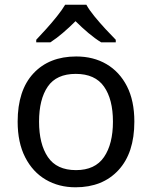

<svg xmlns="http://www.w3.org/2000/svg" viewBox="-20 -786 645 816"><path d="M551 -269Q551 -136 483.5 -63Q416 10 301 10Q230 10 174.5 -22.5Q119 -55 87 -117.5Q55 -180 55 -269Q55 -402 122 -474Q189 -546 304 -546Q377 -546 432.5 -513.5Q488 -481 519.5 -419.5Q551 -358 551 -269ZM146 -269Q146 -174 183.5 -118.5Q221 -63 303 -63Q384 -63 422 -118.5Q460 -174 460 -269Q460 -364 422 -418Q384 -472 302 -472Q220 -472 183 -418Q146 -364 146 -269ZM347 -766Q359 -744 381.5 -716.5Q404 -689 428.5 -662.5Q453 -636 472 -617V-606H410Q384 -622 356 -645.5Q328 -669 301 -696Q274 -669 247 -646Q220 -623 194 -606H134V-617Q153 -637 176.5 -663Q200 -689 222 -716.5Q244 -744 257 -766Z"/></svg>

Font: Noto Sans Limbu
Style: Regular
Weight: 400
Designer: Monotype Design Team
Foundry: Monotype Imaging Inc.
Version: Version 2.004; ttfautohint (v1.8.4.7-5d5b)